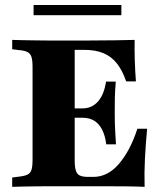

<svg xmlns="http://www.w3.org/2000/svg" viewBox="-20 -726 635 746"><path d="M176.6 -2.4Q152.4 -2.4 125 -2Q97.6 -1.6 71.8 -1.2Q46 -0.8 27.4 0V-36.3L52.4 -39.5Q75 -41.9 86.7 -47.6Q98.4 -53.2 102.4 -66.5Q106.5 -79.8 106.5 -105.6V-465.3Q106.5 -491.1 102.4 -504.4Q98.4 -517.7 86.7 -523.8Q75 -529.8 52.4 -531.5L27.4 -534.7V-571Q46 -570.2 71.8 -569.8Q97.6 -569.4 125 -569Q152.4 -568.5 176.6 -568.5H188.7H312.9Q380.6 -568.5 426.2 -569.4Q471.8 -570.2 503.2 -571Q502.4 -534.7 503.6 -494Q504.8 -453.2 508.1 -409.7H470.2Q455.6 -452.4 434.3 -479.4Q412.9 -506.5 381.9 -519.4Q350.8 -532.3 307.3 -532.3H270.2V-102.4Q270.2 -77.4 274.6 -63.3Q279 -49.2 290.3 -44Q301.6 -38.7 321.8 -38.7H343.5Q371 -38.7 396 -51.6Q421 -64.5 442.3 -89.5Q463.7 -114.5 481.9 -148.8Q500 -183.1 513.7 -225.8H551.6Q546 -165.3 543.1 -108.9Q540.3 -52.4 541.9 0Q510.5 -1.6 464.9 -2Q419.4 -2.4 350.8 -2.4H188.7ZM232.3 -268.5V-304.8H386.3V-268.5ZM392.7 -165.3Q388.7 -199.2 376.6 -222.6Q364.5 -246 345.6 -257.3Q326.6 -268.5 300 -268.5V-304.8Q337.1 -304.8 360.9 -331.9Q384.7 -358.9 391.9 -408.9H429.8Q426.6 -369.4 426.2 -343.1Q425.8 -316.9 425.8 -287.1Q425.8 -267.7 426.2 -250Q426.6 -232.3 427.8 -212.1Q429 -191.9 430.6 -165.3ZM110.5 -666.9V-706.5H451.6V-666.9Z"/></svg>

Font: Playfair 9pt Black
Style: Regular
Weight: 900
Designer: Claus Eggers Sørensen
Foundry: Claus Eggers Sørensen
Version: Version 2.203